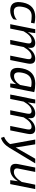

<svg xmlns="http://www.w3.org/2000/svg" viewBox="1576 -2130 742 3935"><g transform="rotate(90 1947.5 -162.0)"><path d="M373 -63.5Q296.9 0 194.3 0Q-20.5 0 31.7 -261.2Q82 -512.7 326.2 -512.7Q399.4 -512.7 460 -498L445.3 -424.8Q384.8 -439.5 306.6 -439.5Q157.7 -439.5 122.1 -261.2Q84.5 -73.2 213.9 -73.2Q311.5 -73.2 387.7 -136.7Z M475.1 0 577.6 -512.7H658.2L637.7 -360.4Q727.5 -512.7 863.3 -512.7Q985.4 -512.7 955.6 -364.3Q1049.8 -512.7 1184.6 -512.7Q1312.5 -512.7 1279.3 -347.7L1210 0H1119.6L1189 -347.7Q1207 -437.5 1134.8 -437.5Q1038.1 -437.5 942.9 -274.9L887.7 0H797.4L866.7 -347.7Q884.8 -437.5 813.5 -437.5Q712.9 -437.5 620.6 -274.9L565.4 0Z M1764.6 -425.8Q1740.2 -437.5 1671.9 -437.5Q1508.3 -437.5 1471.2 -250.5Q1436.5 -78.1 1537.6 -78.1Q1642.1 -78.1 1720.2 -202.1ZM1770 0H1689.5L1704.1 -122.1Q1622.1 0 1506.8 0Q1332 0 1381.8 -249.5Q1434.6 -512.7 1690.9 -512.7Q1794.9 -512.7 1868.2 -491.7Z M1916.5 0 2019 -512.7H2099.6L2079.1 -360.4Q2168.9 -512.7 2304.7 -512.7Q2426.8 -512.7 2397 -364.3Q2491.2 -512.7 2626 -512.7Q2753.9 -512.7 2720.7 -347.7L2651.4 0H2561L2630.4 -347.7Q2648.4 -437.5 2576.2 -437.5Q2479.5 -437.5 2384.3 -274.9L2329.1 0H2238.8L2308.1 -347.7Q2326.2 -437.5 2254.9 -437.5Q2154.3 -437.5 2062 -274.9L2006.8 0Z M2839.4 -512.7H2937.5L3002.4 -112.3L3232.4 -512.7H3328.1L3009.8 15.1Q2925.3 154.8 2805.2 189.5L2783.2 125.5Q2876.5 87.9 2932.6 2.9Z M3855 -512.7 3752.4 0H3671.9L3693.8 -158.2Q3596.7 0 3453.6 0Q3310.5 0 3343.8 -166.5L3413.1 -512.7H3503.4L3434.1 -165Q3416 -75.2 3505.4 -75.2Q3607.4 -75.2 3709.5 -237.8L3764.6 -512.7Z"/></g></svg>

Font: Sansation
Style: Italic
Weight: 400
Designer: Bernd Montag
Version: Version 1.301